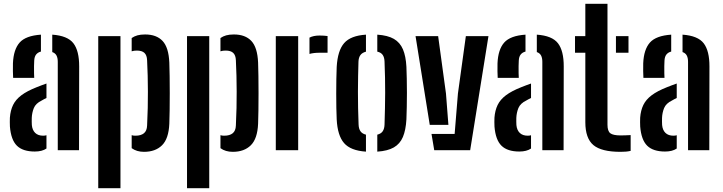

<svg xmlns="http://www.w3.org/2000/svg" viewBox="-20 -790 3801 1010"><path d="M32.2 -124.1Q31.7 -134.7 31.6 -147.6Q31.5 -160.5 32 -170.8Q34.9 -209.2 48.7 -237.7Q62.5 -266.2 92.3 -288.7Q122.1 -311.2 173 -331.3Q185.9 -336.5 198.7 -341.3Q211.4 -346 224.4 -350.6V-274.6Q218.7 -272.1 212.6 -268.7Q206.6 -265.2 199.8 -261.5Q167.9 -246 158 -221.6Q148.2 -197.1 147.1 -170.3Q146.8 -157.2 146.9 -149.9Q147 -142.6 147.5 -132.3Q150 -105.5 165.1 -90.9Q180.3 -76.2 207.1 -76.2Q217.3 -76.2 224.4 -78.6V-8.7Q201.4 7.1 163 7.1Q100.1 7.1 69 -23.5Q37.9 -54.2 32.2 -124.1ZM49.1 -380.4Q48.2 -393.9 47.9 -415.5Q47.6 -437.1 48.1 -457.3Q51.2 -529.7 83.3 -566.1Q115.5 -602.4 195.3 -607.7V-518.7Q179.2 -514.7 170.1 -503.3Q161 -491.9 160 -471.1Q159.2 -461 159 -441.8Q158.7 -422.5 159.1 -404.6Q159.5 -386.6 160 -380.4ZM283.9 0V-464.7Q283.9 -485.5 277.1 -498.2Q270.3 -510.8 254.9 -516.1V-607.7Q335.6 -602.1 366.2 -562.3Q396.8 -522.4 396.5 -440.2L395.7 0Z M496.8 200V-600H613.7V200ZM672.7 -78.9Q677.1 -77.3 682.2 -76.7Q687.4 -76.2 692.8 -76.2Q721.3 -76.2 737.1 -89Q752.8 -101.8 753.8 -129.7Q756.3 -177.6 757.2 -222Q758.1 -266.5 758 -308.7Q757.9 -350.9 756.9 -391.7Q755.9 -432.6 753.8 -473.3Q752.8 -499.2 739.9 -511.6Q727.1 -524 699.3 -524Q684.9 -524 672.7 -520.1V-589.9Q685.9 -599.2 702.7 -604Q719.5 -608.7 743.3 -608.7Q803.3 -608.7 835.3 -574.5Q867.3 -540.4 870.7 -461Q871.7 -433.2 872.4 -390.1Q873 -347.1 873 -299.6Q873 -252.1 872.4 -209.2Q871.7 -166.4 870.7 -139Q867.3 -60.1 832.3 -25.7Q797.4 8.7 737.4 8.7Q699 8.7 672.7 -10.6Z M963.8 200V-600H1080.7V200ZM1139.7 -78.9Q1144.1 -77.3 1149.2 -76.7Q1154.4 -76.2 1159.8 -76.2Q1188.3 -76.2 1204.1 -89Q1219.8 -101.8 1220.8 -129.7Q1223.3 -177.6 1224.2 -222Q1225.1 -266.5 1225 -308.7Q1224.9 -350.9 1223.9 -391.7Q1222.9 -432.6 1220.8 -473.3Q1219.8 -499.2 1206.9 -511.6Q1194.1 -524 1166.3 -524Q1151.9 -524 1139.7 -520.1V-589.9Q1152.9 -599.2 1169.7 -604Q1186.5 -608.7 1210.3 -608.7Q1270.3 -608.7 1302.3 -574.5Q1334.3 -540.4 1337.7 -461Q1338.7 -433.2 1339.4 -390.1Q1340 -347.1 1340 -299.6Q1340 -252.1 1339.4 -209.2Q1338.7 -166.4 1337.7 -139Q1334.3 -60.1 1299.3 -25.7Q1264.4 8.7 1204.4 8.7Q1166 8.7 1139.7 -10.6Z M1430.8 0V-600H1548.5V0ZM1608 -506.3V-592.1Q1628.8 -603.1 1661 -603.1Q1672.4 -603.1 1683.5 -602.4Q1694.7 -601.6 1703.1 -600.4V-512.6H1662.4Q1629.6 -512.6 1608 -506.3Z M1751.2 -162Q1749.9 -186.8 1749.3 -222.3Q1748.7 -257.7 1748.7 -297.2Q1748.7 -336.6 1749.3 -373.6Q1749.9 -410.7 1751.2 -438.4Q1756.2 -524.3 1790.5 -563.4Q1824.8 -602.6 1905.1 -607.7V-518.2Q1884.8 -512.8 1875.6 -499.8Q1866.4 -486.7 1865.7 -465.2Q1864.5 -430 1863.8 -390.1Q1863 -350.2 1862.9 -307.7Q1862.8 -265.2 1863.7 -221.8Q1864.5 -178.3 1866.3 -135.4Q1867 -112.9 1876.1 -99.7Q1885.3 -86.4 1905.1 -81.6V7.7Q1824.2 2.4 1789.8 -37.5Q1755.4 -77.4 1751.2 -162ZM1964.7 7.7V-81.6Q1984.8 -86.6 1993.4 -99.8Q2002.1 -112.9 2002.8 -134.7Q2004.3 -179.7 2005.1 -220.7Q2006 -261.8 2006.1 -301.5Q2006.2 -341.3 2005.4 -381.9Q2004.5 -422.4 2002.8 -466.1Q2002.1 -488 1993.3 -500.9Q1984.6 -513.9 1964.7 -518.4V-607.7Q2019.6 -604.1 2052 -585.4Q2084.3 -566.6 2099.7 -530.4Q2115 -494.3 2117.9 -438.4Q2119.1 -411.9 2119.8 -376.1Q2120.6 -340.4 2120.6 -301.7Q2120.6 -262.9 2119.8 -226.5Q2119.1 -190.1 2117.9 -162Q2114.7 -105.5 2099.4 -69.3Q2084 -33.1 2051.7 -14.5Q2019.4 4.1 1964.7 7.7Z M2165.9 -600H2284.8L2326 -298.1L2338.8 -133H2240.7ZM2249.9 -85.5H2371.6L2388.9 -298.1L2430.6 -600H2549.5L2453.3 0H2264.2Z M2581.2 -124.1Q2580.7 -134.7 2580.6 -147.6Q2580.5 -160.5 2581 -170.8Q2583.9 -209.2 2597.7 -237.7Q2611.5 -266.2 2641.3 -288.7Q2671.1 -311.2 2722 -331.3Q2734.9 -336.5 2747.7 -341.3Q2760.4 -346 2773.4 -350.6V-274.6Q2767.7 -272.1 2761.6 -268.7Q2755.6 -265.2 2748.8 -261.5Q2716.9 -246 2707 -221.6Q2697.2 -197.1 2696.1 -170.3Q2695.8 -157.2 2695.9 -149.9Q2696 -142.6 2696.5 -132.3Q2699 -105.5 2714.1 -90.9Q2729.3 -76.2 2756.1 -76.2Q2766.3 -76.2 2773.4 -78.6V-8.7Q2750.4 7.1 2712 7.1Q2649.1 7.1 2618 -23.5Q2586.9 -54.2 2581.2 -124.1ZM2598.1 -380.4Q2597.2 -393.9 2596.9 -415.5Q2596.6 -437.1 2597.1 -457.3Q2600.2 -529.7 2632.3 -566.1Q2664.5 -602.4 2744.3 -607.7V-518.7Q2728.2 -514.7 2719.1 -503.3Q2710 -491.9 2709 -471.1Q2708.2 -461 2708 -441.8Q2707.7 -422.5 2708.1 -404.6Q2708.5 -386.6 2709 -380.4ZM2832.9 0V-464.7Q2832.9 -485.5 2826.1 -498.2Q2819.3 -510.8 2803.9 -516.1V-607.7Q2884.6 -602.1 2915.2 -562.3Q2945.8 -522.4 2945.5 -440.2L2944.7 0Z M3004.8 -512.6V-600H3059.1V-770H3175.6V-133.7Q3175.6 -100.4 3190.5 -89Q3205.4 -77.6 3245 -77.6Q3259.4 -77.6 3271 -78.2Q3282.6 -78.8 3297.5 -79.4V3.7Q3285.5 6.5 3272.6 7.6Q3259.7 8.7 3244.4 8.7Q3143.9 8.7 3101.5 -26.8Q3059.1 -62.4 3059.1 -147.2V-512.6ZM3220.1 -512.6V-600H3286.1V-512.6Z M3347.7 -124.1Q3347.2 -134.7 3347.1 -147.6Q3347 -160.5 3347.5 -170.8Q3350.4 -209.2 3364.2 -237.7Q3378 -266.2 3407.8 -288.7Q3437.6 -311.2 3488.5 -331.3Q3501.4 -336.5 3514.2 -341.3Q3526.9 -346 3539.9 -350.6V-274.6Q3534.2 -272.1 3528.1 -268.7Q3522.1 -265.2 3515.3 -261.5Q3483.4 -246 3473.5 -221.6Q3463.7 -197.1 3462.6 -170.3Q3462.3 -157.2 3462.4 -149.9Q3462.5 -142.6 3463 -132.3Q3465.5 -105.5 3480.6 -90.9Q3495.8 -76.2 3522.6 -76.2Q3532.8 -76.2 3539.9 -78.6V-8.7Q3516.9 7.1 3478.5 7.1Q3415.6 7.1 3384.5 -23.5Q3353.4 -54.2 3347.7 -124.1ZM3364.6 -380.4Q3363.7 -393.9 3363.4 -415.5Q3363.1 -437.1 3363.6 -457.3Q3366.7 -529.7 3398.8 -566.1Q3431 -602.4 3510.8 -607.7V-518.7Q3494.7 -514.7 3485.6 -503.3Q3476.5 -491.9 3475.5 -471.1Q3474.7 -461 3474.5 -441.8Q3474.2 -422.5 3474.6 -404.6Q3475 -386.6 3475.5 -380.4ZM3599.4 0V-464.7Q3599.4 -485.5 3592.6 -498.2Q3585.8 -510.8 3570.4 -516.1V-607.7Q3651.1 -602.1 3681.7 -562.3Q3712.3 -522.4 3712 -440.2L3711.2 0Z"/></svg>

Font: Big Shoulders Stencil Text Thin
Style: Regular
Weight: 100
Designer: Patric King
Foundry: XO Type Co
Version: Version 2.001